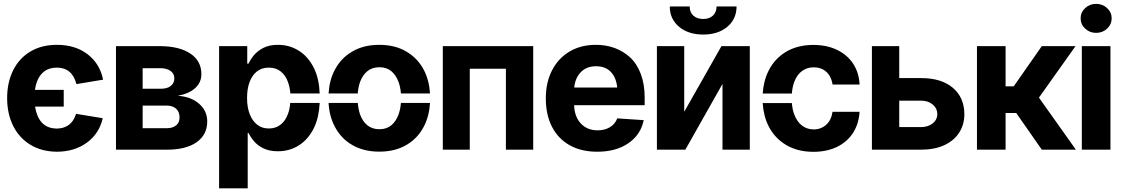

<svg xmlns="http://www.w3.org/2000/svg" viewBox="-20 -789 5917 1012"><path d="M117.7 -315.4H315.9V-227.1H117.7ZM523.4 -369.1 382.8 -345.7Q360.8 -432.1 279.8 -432.6Q239.7 -432.6 212.9 -412.6Q161.6 -372.6 161.6 -272.5Q161.6 -225.1 174.3 -188.5Q200.7 -111.8 279.8 -111.3Q357.4 -112.8 380.9 -189L521.5 -166Q503.4 -85.4 438.5 -37.6Q373.5 10.3 279.8 10.7Q197.8 9.8 139.6 -26.4Q80.6 -62.5 49.1 -126.2Q17.6 -189.9 17.6 -272.5Q17.6 -354 49.3 -418.5Q81.1 -482.4 140.4 -517.6Q199.7 -552.7 279.8 -552.7Q377.4 -552.7 442.1 -502.7Q506.8 -452.6 523.4 -369.1Z M859.4 0H591.3V-545.9H823.2Q925.3 -545.4 983.4 -506.6Q1041.5 -467.8 1041.5 -397.9Q1041.5 -354.5 1008.8 -324.7Q976.1 -294.9 917 -284.2Q987.8 -279.3 1030 -241.7Q1072.3 -204.1 1072.3 -148.9Q1072.3 -79.1 1016.6 -39.6Q960.9 0 859.4 0ZM731.9 -232.4V-113.3H859.4Q890.6 -113.3 908.7 -128.4Q926.8 -143.6 926.3 -169.9Q926.8 -198.7 908.7 -215.6Q890.6 -232.4 859.4 -232.4ZM731.9 -429.7V-321.3H826.7Q860.4 -320.8 879.6 -335.7Q898.9 -350.6 898.9 -376Q898.9 -400.9 878.7 -415.3Q858.4 -429.7 823.2 -429.7Z M1134.8 203.6V-545.9H1283.2V-453.6H1290Q1300.3 -476.6 1319.3 -499Q1338.4 -521.5 1369.1 -537.1Q1400.4 -552.7 1445.3 -552.7Q1505.9 -552.7 1555.2 -521.5Q1605 -490.7 1635.7 -428.2Q1662.1 -372.6 1665 -296.4H1510.3Q1508.3 -327.1 1498 -356Q1485.8 -391.6 1460 -412.1Q1434.6 -432.6 1397 -432.6Q1360.4 -432.6 1335 -413.1Q1309.1 -393.1 1295.9 -357.4Q1282.2 -322.3 1282.2 -272.5Q1282.2 -223.6 1295.9 -188.5Q1309.6 -152.3 1335.4 -131.8Q1360.4 -111.8 1397 -111.8Q1433.6 -111.8 1459.5 -132.3Q1484.9 -152.8 1498 -189Q1507.3 -214.4 1509.8 -246.6H1665Q1661.1 -171.4 1636.7 -118.7Q1607.4 -56.6 1557.1 -23.9Q1507.3 8.3 1444.8 8.3Q1400.9 8.3 1370.1 -6.3Q1339.4 -21 1320.3 -43Q1301.3 -64.9 1290 -87.9H1285.6V203.6Z M1979 10.3Q1896.5 10.3 1836.4 -24.9Q1776.4 -59.6 1743.7 -123.5Q1715.3 -178.2 1711.9 -246.6H1865.7Q1868.7 -213.9 1877.4 -187Q1890.6 -149.9 1916 -128.9Q1941.4 -107.9 1980 -107.9Q2017.6 -107.9 2043 -128.9Q2067.9 -149.9 2081.1 -187Q2090.3 -212.9 2093.3 -246.6H2246.6Q2242.2 -176.8 2214.8 -123.5Q2182.6 -60.1 2122.1 -24.9Q2062 10.3 1979 10.3ZM1711.9 -296.4Q1716.3 -366.7 1743.7 -418.9Q1775.9 -481.9 1836.4 -517.1Q1896 -552.7 1979 -552.7Q2062.5 -552.7 2122.1 -517.1Q2182.6 -481.4 2214.8 -418.9Q2242.2 -364.7 2246.6 -296.4H2093.3Q2090.3 -330.6 2081.1 -356Q2067.9 -392.1 2043 -413.6Q2017.6 -434.6 1980 -434.6Q1941.4 -434.6 1916 -413.6Q1890.6 -392.6 1877.4 -356Q1867.7 -327.1 1865.7 -296.4Z M2456.1 0H2314V-545.9H2790.5V0H2646.5V-426.8H2456.1Z M3127.9 10.7Q3043.5 10.7 2982.9 -23.4Q2921.9 -57.6 2889.4 -120.8Q2856.9 -184.1 2856.9 -270.5Q2856.9 -354.5 2889.6 -418Q2922.4 -481.9 2981.9 -517.3Q3041.5 -552.7 3120.6 -552.7Q3173.8 -552.7 3219.5 -536.1Q3265.1 -519.5 3301 -486.6Q3336.9 -453.6 3357.4 -399.4Q3377.9 -345.2 3377.9 -275.4V-234.4H2917V-327.6H3304.7L3234.4 -303.2Q3234.4 -367.7 3205.1 -403.8Q3175.8 -439.9 3121.6 -439.9Q3067.9 -439.9 3036.9 -403.8Q3005.9 -367.7 3005.9 -309.1V-243.2Q3005.9 -177.7 3039.8 -139.9Q3073.7 -102.1 3129.9 -102.1Q3168 -102.1 3195.1 -118.7Q3222.2 -135.3 3233.4 -165L3373 -155.8Q3357.4 -79.1 3292.2 -34.2Q3227.1 10.7 3127.9 10.7Z M3586.4 -545.9V-199.7L3782.7 -545.9H3932.1V0H3788.1V-346.7L3592.3 0H3442.4V-545.9ZM3510.3 -754.9H3615.2Q3615.2 -724.6 3634.3 -706.8Q3653.3 -689 3686.5 -689Q3718.8 -689 3737.8 -706.8Q3756.8 -724.6 3756.8 -754.9H3862.3Q3862.3 -689 3813.7 -647.9Q3765.1 -606.9 3686.5 -606.9Q3607.9 -606.9 3559.1 -647.9Q3510.3 -689 3510.3 -754.9Z M4267.1 11.2Q4184.1 11.2 4123.5 -24.9Q4063 -61 4031.2 -124Q4004.4 -176.8 4000 -245.6H4153.8Q4156.7 -209.5 4167.5 -183.1Q4181.6 -146.5 4208 -126.5Q4234.4 -106.9 4269 -106.9Q4307.6 -106.9 4335 -131.8Q4361.3 -155.3 4368.2 -199.7H4510.7Q4506.8 -137.7 4477.1 -89.8Q4446.3 -42 4393.6 -15.6Q4338.9 11.2 4267.1 11.2ZM4000 -295.9Q4004.4 -363.3 4031.7 -417.5Q4064 -481 4124 -516.6Q4185.1 -552.2 4267.1 -552.2Q4337.4 -552.2 4391.6 -526.4Q4445.8 -500 4476.6 -453.6Q4507.8 -405.8 4510.7 -343.3H4368.2Q4364.7 -369.6 4351.6 -391.1Q4339.4 -410.6 4317.9 -422.9Q4296.4 -434.1 4269 -434.1Q4233.4 -434.1 4208 -415Q4181.6 -396.5 4167.5 -359.9Q4156.7 -333.5 4153.8 -295.9Z M4669.9 -258.3V-377.4H4833.5Q4940.9 -377.9 5001.7 -326.7Q5062.5 -275.4 5063 -188Q5063 -131.8 5035.6 -89.8Q5007.8 -46.9 4956.3 -23.4Q4904.8 0 4833.5 0H4575.7V-545.9H4719.7V-119.1H4833.5Q4871.1 -119.1 4895.5 -138.2Q4919.9 -157.2 4920.4 -187Q4919.9 -218.8 4895.5 -238.8Q4871.1 -258.8 4833.5 -258.3Z M5280.3 0H5129.4V-545.9H5280.3V-334H5323.2L5471.2 -545.9H5648.9L5456.1 -274.4L5650.9 0H5471.2L5336.4 -193.4H5280.3Z M5833 0H5682.1V-545.9H5833ZM5757.3 -615.7Q5723.6 -615.7 5699.7 -638.2Q5675.8 -660.6 5675.8 -692.4Q5675.8 -724.1 5699.7 -746.3Q5723.6 -768.6 5757.3 -768.6Q5791.5 -768.6 5815.4 -746.3Q5839.4 -724.1 5839.4 -692.4Q5839.4 -660.6 5815.4 -638.2Q5791.5 -615.7 5757.3 -615.7Z"/></svg>

Font: Inter Tight Stencil
Style: Bold
Weight: 700
Designer: Rasmus Andersson
Foundry: rsms
Version: Version 3.004;Glyphs 3.1.2 (3151)